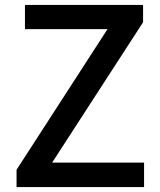

<svg xmlns="http://www.w3.org/2000/svg" viewBox="-20 -757 647 777"><path d="M47 0V-70L415 -639H81V-737H559V-667L191 -99H563V0Z"/></svg>

Font: Noto Sans SC Medium
Style: Regular
Weight: 500
Designer: Ryoko NISHIZUKA  (kana, bopomofo & ideographs); Paul D. Hunt (Latin, Greek & Cyrillic); Sandoll Communications , Soo-you
Foundry: Adobe
Version: Version 2.004-H2;hotconv 1.0.118;makeotfexe 2.5.65603